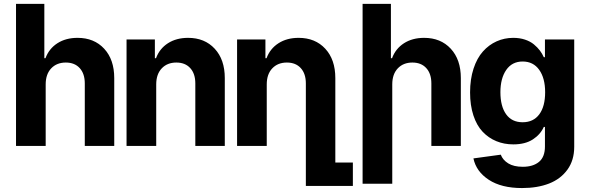

<svg xmlns="http://www.w3.org/2000/svg" viewBox="-20 -747 3022 983"><path d="M213.9 -314.9V0H62V-727.1H207V-449.2H212.9Q231 -498 273.9 -525.6Q316.9 -553.2 377 -553.2Q461.9 -553.2 513.4 -497.6Q564.9 -441.9 564.9 -347.2V0H414.1V-319.8Q414.1 -369.6 388.2 -398.2Q362.3 -426.8 316.9 -426.8Q270.5 -426.8 242.2 -397Q213.9 -367.2 213.9 -314.9Z M779.8 -314.9V0H627.9V-544.9H772.9V-449.2H778.8Q796.9 -498 839.8 -525.6Q882.8 -553.2 942.9 -553.2Q1027.8 -553.2 1079.3 -497.6Q1130.9 -441.9 1130.9 -347.2V0H980V-319.8Q980 -369.6 954.1 -398.2Q928.2 -426.8 882.8 -426.8Q836.4 -426.8 808.1 -397Q779.8 -367.2 779.8 -314.9Z M1786.6 85V205.1H1545.9V-319.8Q1545.9 -369.6 1520 -398.2Q1494.1 -426.8 1448.7 -426.8Q1402.3 -426.8 1374 -397Q1345.7 -367.2 1345.7 -314.9V0H1193.8V-544.9H1338.9V-449.2H1344.7Q1362.8 -498 1405.8 -525.6Q1448.7 -553.2 1508.8 -553.2Q1593.8 -553.2 1645.3 -497.6Q1696.8 -441.9 1696.8 -347.2V85Z M1988.3 -314.9V193.8H1836.4V-727.1H1981.4V-449.2H1987.3Q2005.4 -498 2048.3 -525.6Q2091.3 -553.2 2151.4 -553.2Q2236.3 -553.2 2287.8 -497.6Q2339.4 -441.9 2339.4 -347.2V0H2188.5V-319.8Q2188.5 -369.6 2162.6 -398.2Q2136.7 -426.8 2091.3 -426.8Q2044.9 -426.8 2016.6 -397Q1988.3 -367.2 1988.3 -314.9Z M2771 -274.9Q2771 -346.7 2740.7 -389.4Q2710.4 -432.1 2655.8 -432.1Q2601.6 -432.1 2571.8 -388.9Q2542 -345.7 2542 -274.9Q2542 -202.6 2571.3 -161.9Q2600.6 -121.1 2655.8 -121.1Q2710.9 -121.1 2741 -161.6Q2771 -202.1 2771 -274.9ZM2652.8 215.8Q2547.4 215.8 2482.7 173.6Q2418 131.3 2403.8 64L2543.9 44.9Q2554.2 72.3 2582.3 89.6Q2610.4 106.9 2656.7 106.9Q2709 106.9 2739.5 81.8Q2770 56.6 2770 2.9V-97.2H2764.2Q2747.1 -58.6 2708 -33.2Q2668.9 -7.8 2607.9 -7.8Q2561 -7.8 2521.2 -24.2Q2481.4 -40.5 2451.2 -72.3Q2420.9 -104 2403.8 -155.8Q2386.7 -207.5 2386.7 -273.9Q2386.7 -341.3 2404.3 -395.3Q2421.9 -449.2 2452.4 -483.4Q2482.9 -517.6 2522.7 -535.4Q2562.5 -553.2 2607.9 -553.2Q2640.6 -553.2 2667.7 -544.2Q2694.8 -535.2 2713.4 -519.8Q2731.9 -504.4 2743.9 -488.5Q2755.9 -472.7 2764.2 -454.1H2770V-544.9H2919.9V4.9Q2919.9 73.2 2885.3 121.3Q2850.6 169.4 2791.3 192.6Q2731.9 215.8 2652.8 215.8Z"/></svg>

Font: Telcell.Market
Style: Bold
Weight: 700
Designer: Rasmus Andersson, Sedrak Mkrtchyan
Version: Version 3.019;git-0a5106e0b